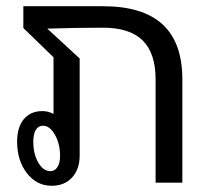

<svg xmlns="http://www.w3.org/2000/svg" viewBox="-20 -587 683 617"><path d="M566 -332V0H480V-332Q480 -416 438.5 -457Q397 -498 311 -498Q220 -498 132 -495L236 -399V-87Q236 -43 211.5 -16.5Q187 10 146 10Q98 10 66.5 -30.5Q35 -71 35 -132Q35 -178 56.5 -204Q78 -230 116 -230Q135 -230 152 -221V-403L55 -497V-567H311Q439 -567 502.5 -508.5Q566 -450 566 -332ZM173 -86Q173 -125 156.5 -154Q140 -183 118 -183Q103 -183 95 -169.5Q87 -156 87 -132Q87 -92 103 -64.5Q119 -37 142 -37Q156 -37 164.5 -50Q173 -63 173 -86Z"/></svg>

Font: KoHo Medium
Style: Regular
Weight: 500
Version: Version 1.000; ttfautohint (v1.6)